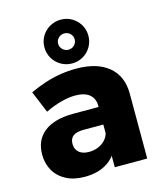

<svg xmlns="http://www.w3.org/2000/svg" viewBox="-121 -903 842 999"><g transform="rotate(-15 300.5 -404.0)"><path d="M267.6 -230.1Q230.4 -230.1 211.7 -216.6Q193 -203 193 -173.7Q193 -145.3 212.2 -128.4Q231.4 -111.6 265.7 -111.6Q292.7 -111.6 315.3 -120.9Q337.9 -130.1 353.3 -146.5Q368.7 -162.9 374.3 -184L398.6 -104.7Q377 -50.4 329.1 -21.3Q281.3 7.9 210.9 7.9Q153.3 7.9 111.9 -13.9Q70.4 -35.6 48.3 -73.6Q26.1 -111.7 26.1 -161.1Q26.1 -238.3 79.5 -281Q132.9 -323.7 233.4 -324.7H391.1V-230.1ZM373.9 -331.3Q373.9 -370.1 347.9 -392Q321.9 -413.9 270.9 -413.9Q236.9 -413.9 194.8 -402.7Q152.7 -391.6 108.7 -370.3L60 -487.7Q102.7 -507.3 143.4 -520.6Q184.1 -533.9 225.9 -540.7Q267.7 -547.6 312.4 -547.6Q424.6 -547.6 486.4 -496.1Q548.1 -444.6 548.6 -351.9L549 0H374.3ZM300.4 -814.6Q333.6 -814.6 360.3 -798.7Q387 -782.9 402.9 -756.3Q418.7 -729.7 418.7 -697.2Q418.7 -664.7 402.9 -637.7Q387 -610.7 360.2 -594.9Q333.4 -579 300.2 -579Q268 -579 240.8 -594.9Q213.6 -610.7 197.7 -637.7Q181.9 -664.6 181.9 -697Q181.9 -729.6 197.7 -756.2Q213.6 -782.9 240.9 -798.7Q268.2 -814.6 300.4 -814.6ZM300.6 -740.7Q282.1 -740.7 268.9 -728Q255.7 -715.3 255.7 -697Q255.7 -678.8 269 -665.8Q282.3 -652.9 300.3 -652.9Q319 -652.9 331.9 -665.8Q344.9 -678.8 344.9 -697Q344.9 -715.3 331.9 -728Q319 -740.7 300.6 -740.7Z"/></g></svg>

Font: Alexandria
Style: Regular
Weight: 400
Designer: Mohamed Gaber
Foundry: Kief Type Foundry
Version: Version 5.100